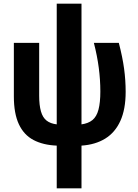

<svg xmlns="http://www.w3.org/2000/svg" viewBox="-20 -779 745 1039"><path d="M421 -106Q458 -111 480.5 -129.5Q503 -148 513 -186Q523 -224 523 -284Q523 -347 514.5 -412Q506 -477 488 -547H623Q643 -470 651.5 -407.5Q660 -345 660 -282Q660 -188 631.5 -125Q603 -62 549.5 -29Q496 4 421 9V240H287V9Q213 6 161 -21.5Q109 -49 82 -107Q55 -165 55 -257V-547H192V-261Q192 -210 201.5 -176.5Q211 -143 232 -126.5Q253 -110 287 -106V-759H421Z"/></svg>

Font: Noto Sans Display Condensed
Style: Bold
Weight: 700
Width: 3
Designer: Monotype Design Team
Foundry: Monotype Imaging Inc.
Version: Version 2.003